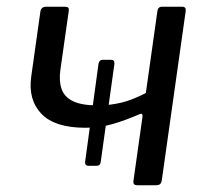

<svg xmlns="http://www.w3.org/2000/svg" viewBox="-20 -550 618 570"><path d="M233.6 -170.7Q142.4 -170.7 102.8 -212.3Q63.1 -253.8 72.7 -322.7L99.7 -514.5Q101.8 -530 116.3 -530H172.7Q179.9 -530 182.5 -527Q185.2 -524.1 184 -516.6L159 -340.9Q154.8 -308.5 163 -285.3Q171.2 -262.1 196.7 -249.6Q222.3 -237.1 270.4 -237.1Q305.1 -237.1 339.3 -245Q373.5 -252.9 421.1 -278L403.1 -203.4Q404.1 -215.7 394 -210.9Q353.5 -193.2 315.3 -182Q277.1 -170.7 233.6 -170.7ZM243.4 -57.8Q231.1 -57.8 232.8 -70.5L272.4 -360.3Q273.7 -366.6 276.7 -369.5Q279.7 -372.5 285.4 -372.5H309Q321.1 -372.5 319.6 -360L278.9 -68.5Q277.6 -57.8 266.3 -57.8ZM389.9 0Q380.7 0 378 -3.1Q375.3 -6.2 376.3 -14.1L447.2 -516.4Q448.8 -530 460.6 -530H521.3Q532.8 -530 531.3 -517.2L460.6 -16.7Q459.4 -7.2 455.4 -3.6Q451.5 0 441 0Z"/></svg>

Font: Libre Franklin Thin
Style: Italic
Weight: 100
Italic angle: -8°
Designer: Pablo Impallari, Rodrigo Fuenzalida, Nhung Nguyen
Foundry: Impallari Type
Version: Version 3.000